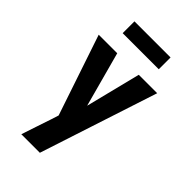

<svg xmlns="http://www.w3.org/2000/svg" viewBox="-276 -828 1128 1128"><g transform="rotate(45 288.0 -264.5)"><path d="M137 205H291L531 -530H378L292 -187L199 -530H45L214 -28L199 19Q183 65 168 111.5Q153 158 137 205ZM138 -636H438V-734H138Z"/></g></svg>

Font: Iosevka Sparkle Heavy
Style: Regular
Weight: 900
Designer: Belleve Invis
Foundry: Belleve Invis
Version: Version 4.5.0; ttfautohint (v1.8.3)